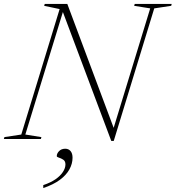

<svg xmlns="http://www.w3.org/2000/svg" viewBox="-52 -705 892 974"><path d="M531.5 -38 515.5 -26.5 710 -662.5 628.5 -675.5 631.5 -685H819L816.5 -675.5L730.5 -662.5L525 10H512.5L261 -660L274.5 -668.5L76.5 -22.5L158 -9.5L155.5 0H-32.5L-29.5 -9.5L56 -22.5L250.5 -659L172 -675.5L175 -685H289.5ZM236 87Q236 73.5 247.8 61.5Q259.5 49.5 279 49.5Q296 49.5 306 61.5Q316 73.5 316 95Q316 125.5 300 154.5Q284 183.5 251 207.8Q218 232 167.5 249V234Q205 221.5 229.8 204.2Q254.5 187 267.2 167.2Q280 147.5 280 129Q280 112.5 269 105.2Q258 98 247 94.8Q236 91.5 236 87Z"/></svg>

Font: Newsreader 36pt ExtraLight
Style: Italic
Weight: 250
Italic angle: -17°
Designer: Hugues Gentile
Foundry: Production Type
Version: Version 1.003